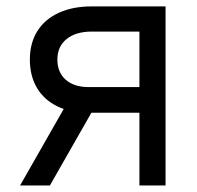

<svg xmlns="http://www.w3.org/2000/svg" viewBox="-20 -565 601 585"><path d="M404.8 0V-468.8H259.9Q210.9 -468.8 182.9 -446Q154.8 -423.3 154.8 -383.5Q154.8 -344.5 180.2 -322.1Q205.6 -299.7 250 -299.7H426.1V-221.6H250Q194.6 -221.6 154.5 -241.1Q114.3 -260.7 92.7 -297.1Q71 -333.5 71 -383.5Q71 -433.9 93.8 -470.2Q116.5 -506.4 158.9 -525.9Q201.3 -545.5 259.9 -545.5H484.4V0ZM41.2 0 196 -271.3H286.9L132.1 0Z"/></svg>

Font: InterMG
Style: Regular
Weight: 400
Designer: Rasmus Andersson
Foundry: rsms
Version: Version 3.019;December 26, 2023;FontCreator 15.0.0.2955 64-b